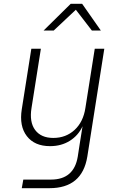

<svg xmlns="http://www.w3.org/2000/svg" viewBox="-20 -805 640 1005"><path d="M94 180 102 135H247Q367 135 387 15L397 -50L412 -144Q390 -96 345.5 -68Q301 -40 242 -40Q161 -40 120.5 -92.5Q80 -145 94 -233L144 -550H194L145 -240Q133 -166 164 -124.5Q195 -83 259 -83Q325 -83 370.5 -125Q416 -167 427 -240L476 -550H526L437 15Q410 180 239 180ZM208 -645 350 -785H410L508 -645H461L377 -754L261 -645Z"/></svg>

Font: JetBrains Mono Thin
Style: Italic
Weight: 100
Italic angle: -9°
Monospace: yes
Designer: Philipp Nurullin, Konstantin Bulenkov
Foundry: JetBrains
Version: Version 2.305; ttfautohint (v1.8.4.7-5d5b)